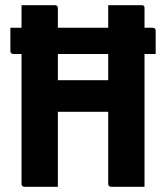

<svg xmlns="http://www.w3.org/2000/svg" viewBox="-20 -720 640 740"><path d="M20 -613H569Q574 -613 577 -610Q580 -607 580 -602Q580 -579 580 -557Q580 -535 580 -512H31Q26 -512 23 -515Q20 -518 20 -523Q20 -546 20 -568Q20 -590 20 -613ZM63 -700Q97 -700 128 -700Q159 -700 192 -700Q197 -700 200 -697Q203 -694 203 -689Q203 -603 203 -517Q203 -431 203 -344.5Q203 -258 203 -172Q203 -86 203 0Q170 0 139 0Q108 0 74 0Q71 0 68.5 -1.5Q66 -3 64.5 -5Q63 -7 63 -11Q63 -108 63 -205.5Q63 -303 63 -400Q63 -497 63 -594Q63 -621 63 -647Q63 -673 63 -700ZM125 -411H339Q355 -411 370 -411Q385 -411 400 -411L435 -420L463 -289H136Q133 -289 131 -289.5Q129 -290 127.5 -291.5Q126 -293 125.5 -295Q125 -297 125 -300ZM537 0Q504 0 473 0Q442 0 408 0Q405 0 402.5 -1.5Q400 -3 398.5 -5Q397 -7 397 -11Q397 -97 397 -183Q397 -269 397 -355.5Q397 -442 397 -528Q397 -614 397 -700Q431 -700 462 -700Q493 -700 526 -700Q529 -700 531 -699.5Q533 -699 534.5 -697.5Q536 -696 536.5 -694Q537 -692 537 -689Q537 -617 537 -544Q537 -471 537 -398.5Q537 -326 537 -253.5Q537 -181 537 -109Q537 -79 537 -51.5Q537 -24 537 0Z"/></svg>

Font: RecMonoLinear Nerd Font Mono
Style: Bold
Weight: 700
Monospace: yes
Version: Version 1.085; ttfautohint (v1.8.4.7-5d5b);Nerd Fonts 3.2.1